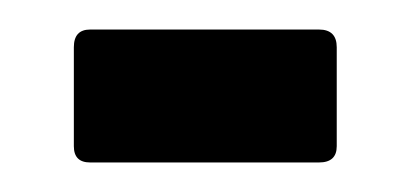

<svg xmlns="http://www.w3.org/2000/svg" viewBox="-20 -681 278 130"><path d="M41 -571Q30 -571 30 -582V-649Q30 -661 41 -661H196Q208 -661 208 -649V-582Q208 -571 196 -571Z"/></svg>

Font: Sofia Sans Extra Condensed ExtraBold
Style: Regular
Weight: 800
Designer: Botio Nikoltchev, Ani Petrova
Foundry: lettersoup
Version: Version 4.101; ttfautohint (v1.8.4.7-5d5b)